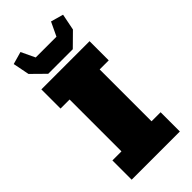

<svg xmlns="http://www.w3.org/2000/svg" viewBox="-267 -915 974 974"><g transform="rotate(-45 220.0 -428.5)"><path d="M47.4 -138.2H112.3V-510.3H47.4V-647.9H393.1V-510.3H328.1V-138.2H393.1V0H47.4ZM39.1 -837.9 106.4 -856.9 141.6 -782.7H290.5L325.7 -856.9L393.1 -837.9L375.5 -749.5L304.2 -679.2H127.9L56.6 -749.5Z"/></g></svg>

Font: Black Ops One
Style: Regular
Weight: 400
Designer: James Grieshaber
Foundry: James Grieshaber
Version: Version 1.002